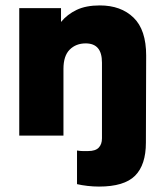

<svg xmlns="http://www.w3.org/2000/svg" viewBox="-20 -500 601 708"><path d="M345 188Q324 188 302.5 185.5Q281 183 264 179V55Q276 57 285 57Q294 57 305 57Q332 57 344 44.5Q356 32 356 10V-269Q356 -305 341 -322.5Q326 -340 296 -340Q260 -340 237 -317Q214 -294 214 -246V0H51V-470H205V-419Q228 -447 262.5 -463.5Q297 -480 348 -480Q426 -480 472.5 -435Q519 -390 519 -295L518 26Q518 108 478 148Q438 188 345 188Z"/></svg>

Font: Gantari ExtraBold
Style: Regular
Weight: 800
Version: Version 1.000